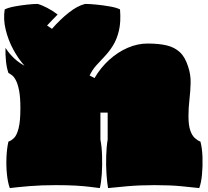

<svg xmlns="http://www.w3.org/2000/svg" viewBox="-20 -942 1061 979"><path d="M30 17Q20 -10 15.5 -52.5Q11 -95 13 -140.5Q15 -186 23 -220Q38 -225 52 -239Q66 -253 75 -288.5Q84 -324 84 -390Q84 -446 77.5 -479.5Q71 -513 61.5 -531.5Q52 -550 41.5 -558Q31 -566 23 -570Q14 -596 10.5 -630Q7 -664 8 -698Q28 -667 53 -644Q78 -621 105 -607Q74 -641 48 -689Q22 -737 9 -790.5Q-4 -844 4 -894Q22 -903 54 -909Q86 -915 119 -918.5Q152 -922 172 -922Q194 -916 221.5 -901.5Q249 -887 274 -868Q261 -855 247.5 -841Q234 -827 220 -812L245 -795Q286 -842 330 -877Q374 -912 414 -922Q437 -922 472 -918.5Q507 -915 541 -909Q575 -903 592 -894Q597 -830 586.5 -786Q576 -742 556.5 -710.5Q537 -679 514 -655Q491 -631 470.5 -608Q450 -585 437 -557L462 -544Q493 -597 536.5 -636.5Q580 -676 630.5 -698Q681 -720 732 -720Q790 -720 830 -710.5Q870 -701 897 -676Q924 -651 939 -603Q953 -562 952 -519.5Q951 -477 946 -434.5Q941 -392 941 -350Q941 -304 950 -277.5Q959 -251 973.5 -238Q988 -225 1002 -220Q1011 -186 1012.5 -140.5Q1014 -95 1010 -52.5Q1006 -10 996 17Q958 13 904 7.5Q850 2 768 2Q694 2 630.5 7.5Q567 13 531 17Q526 -10 523 -54.5Q520 -99 521.5 -147Q523 -195 529 -230V-368H492V-230Q499 -195 500.5 -147Q502 -99 499 -54.5Q496 -10 489 17Q465 14 436.5 10.5Q408 7 367 4.5Q326 2 265 2Q190 2 130.5 7Q71 12 30 17Z"/></svg>

Font: Oi
Style: Regular
Weight: 400
Designer: Kostas Bartsokas, Mohamad Dakak
Foundry: Foundry5
Version: Version 4.000